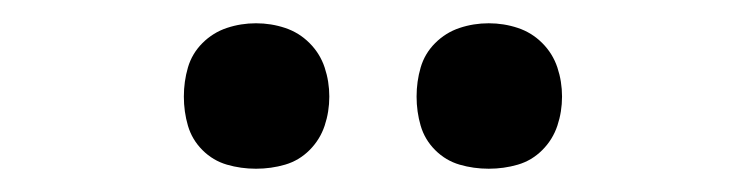

<svg xmlns="http://www.w3.org/2000/svg" viewBox="-20 -763 640 165"><path d="M400 -618Q387 -618 375 -621.5Q363 -625 354 -634Q345 -643 341.5 -655Q338 -667 338 -680Q338 -693 341.5 -705Q345 -717 354 -726Q363 -735 375 -739Q387 -743 400 -743Q413 -743 425 -739Q437 -735 446 -726Q455 -717 459 -705Q463 -693 463 -680Q463 -667 459 -655Q455 -643 446 -634Q437 -625 425 -621.5Q413 -618 400 -618ZM200 -618Q187 -618 175 -621.5Q163 -625 154 -634Q145 -643 141.5 -655Q138 -667 138 -680Q138 -693 141.5 -705Q145 -717 154 -726Q163 -735 175 -739Q187 -743 200 -743Q213 -743 225 -739Q237 -735 246 -726Q255 -717 259 -705Q263 -693 263 -680Q263 -667 259 -655Q255 -643 246 -634Q237 -625 225 -621.5Q213 -618 200 -618Z"/></svg>

Font: Iosevka Mono
Style: Regular
Weight: 400
Designer: Belleve Invis
Foundry: Belleve Invis
Version: Version 11.1.1